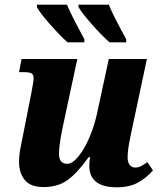

<svg xmlns="http://www.w3.org/2000/svg" viewBox="-20 -787 684 817"><path d="M360 -82Q360 -105 364 -118H357Q310 -52 268.5 -21.5Q227 9 165 9Q110 9 85.5 -21Q61 -51 61 -99Q61 -129 69 -167Q77 -205 78 -212L113 -389Q123 -441 123 -453Q123 -469 114 -474.5Q105 -480 82 -480H61L72 -536H309L245 -237Q231 -167 231 -133Q231 -90 266 -90Q288 -90 313.5 -121Q339 -152 360 -201Q381 -250 392 -300L443 -536H605L535 -206Q523 -151 523 -116Q523 -97 532 -85.5Q541 -74 555 -74Q568 -74 579 -79.5Q590 -85 607 -97L631 -62Q602 -29 566 -9.5Q530 10 477 10Q360 10 360 -82ZM137 -757V-767H265Q282 -725 339 -620V-607H267Q234 -637 192 -684.5Q150 -732 137 -757ZM314 -757V-767H443Q460 -724 517 -620V-607H446Q413 -636 370.5 -684Q328 -732 314 -757Z"/></svg>

Font: Noto Serif NarrowExtraBold
Style: Italic
Weight: 800
Width: 4
Italic angle: -12°
Designer: Monotype Design Team
Foundry: Monotype Imaging Inc.
Version: Version 1.001